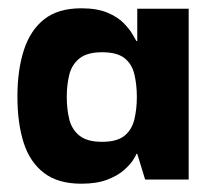

<svg xmlns="http://www.w3.org/2000/svg" viewBox="-20 -433 507 463"><path d="M176 10Q120 10 86 -16Q52 -42 37 -89Q22 -136 22 -200Q22 -264 37.5 -312Q53 -360 86.5 -386.5Q120 -413 176 -413Q214 -413 239 -402.5Q264 -392 278.5 -377Q293 -362 300 -349.5Q307 -337 309 -334H311V-412H435V0H330L311 -62H309Q308 -58 300.5 -46.5Q293 -35 278 -22Q263 -9 238 0.5Q213 10 176 10ZM226 -91Q262 -91 280 -105.5Q298 -120 304 -145Q310 -170 310 -199Q310 -229 304 -254Q298 -279 280 -293Q262 -307 226 -307Q190 -307 171.5 -292Q153 -277 147 -252.5Q141 -228 141 -199Q141 -170 147 -145.5Q153 -121 171.5 -106Q190 -91 226 -91Z"/></svg>

Font: Darker Grotesque ExtraBold
Style: Regular
Weight: 800
Designer: Gabriel Lam
Foundry: TypeRant
Version: Version 1.000;gftools[0.9.28]